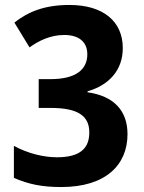

<svg xmlns="http://www.w3.org/2000/svg" viewBox="-20 -744 580 774"><path d="M475 -550C475 -658 396 -724 260 -724C160 -724 94 -697 38 -653L99 -553C134 -578 181 -603 239 -603C297 -603 332 -576 332 -525C332 -464 286 -425 184 -425H136V-309H183C296 -309 340 -276 340 -210C340 -147 304 -110 210 -110C156 -110 93 -125 36 -156V-27C95 -1 150 10 227 10C406 10 494 -79 494 -203C494 -299 438 -357 333 -372V-376C417 -400 475 -459 475 -550Z"/></svg>

Font: Noto Sans Khmer SemiCondensed
Style: Bold
Weight: 700
Width: 4
Designer: Danh Hong and the Monotype Design Team
Foundry: Monotype Imaging Inc.
Version: Version 2.004